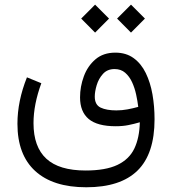

<svg xmlns="http://www.w3.org/2000/svg" viewBox="-20 -583 742 828"><path d="M484.9 -502.9 544.9 -563 605 -502.9 544.9 -442.4ZM330.1 -502.9 390.1 -563 450.2 -502.9 390.1 -442.4ZM158.2 -224.1Q124.5 -132.3 124.5 -51.8Q124.5 50.3 179.7 101.3Q234.9 152.3 349.1 152.3Q435.5 152.3 486.3 128.2Q537.1 104 559.3 57.6Q581.5 11.2 583 -55.7Q557.6 -48.3 533.4 -43.5Q509.3 -38.6 479 -38.6Q399.9 -38.6 362.5 -69.8Q325.2 -101.1 325.2 -163.1Q325.2 -209.5 341.6 -253.9Q357.9 -298.3 391.6 -327.1Q425.3 -356 477.5 -356Q523.9 -356 556.4 -332.3Q588.9 -308.6 608.6 -268.1Q628.4 -227.5 637.5 -176Q646.5 -124.5 646.5 -68.8Q646.5 80.6 573 152.6Q499.5 224.6 352.1 224.6Q208.5 224.6 131.8 154.5Q55.2 84.5 55.2 -49.3Q55.2 -147 96.2 -249.5ZM576.2 -122.1Q573.2 -147 567.1 -175.3Q561 -203.6 549.6 -228.5Q538.1 -253.4 519.8 -269.3Q501.5 -285.2 474.1 -285.2Q442.9 -285.2 424.1 -264.4Q405.3 -243.7 397 -215.8Q388.7 -188 388.7 -166.5Q388.7 -130.9 414.1 -118.9Q439.5 -106.9 481.9 -106.9Q505.9 -106.9 529.5 -111.3Q553.2 -115.7 576.2 -122.1Z"/></svg>

Font: Vazir Light FD
Style: Light-FD
Weight: 300
Designer: Saber Rastikerdar
Foundry: Saber Rastikerdar
Version: Version 30.1.0